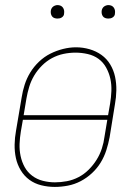

<svg xmlns="http://www.w3.org/2000/svg" viewBox="-20 -727 540 755"><path d="M195 8Q168 8 142 1.5Q116 -5 95.5 -20Q75 -35 61.5 -57.5Q48 -80 42.5 -105.5Q37 -131 37.5 -158.5Q38 -186 43 -213L65 -343Q69 -369 77 -394Q85 -419 99 -442Q113 -465 133.5 -484.5Q154 -504 178 -516Q202 -528 228 -534.5Q254 -541 279 -541Q306 -541 332 -533.5Q358 -526 379 -511Q400 -496 413.5 -473.5Q427 -451 432.5 -425Q438 -399 437.5 -371.5Q437 -344 432 -317L411 -187Q406 -161 398 -136Q390 -111 376 -88Q362 -65 341.5 -46Q321 -27 297 -14.5Q273 -2 247 3Q221 8 196 8Q196 8 195.5 8Q195 8 195 8ZM73 -274H405L413 -320Q417 -344 418 -369Q419 -394 414 -417Q409 -440 397.5 -461Q386 -482 367.5 -495.5Q349 -509 325 -514.5Q301 -520 277 -520Q253 -520 229.5 -515Q206 -510 184.5 -498.5Q163 -487 145 -469Q127 -451 114.5 -430Q102 -409 95 -386Q88 -363 84 -340ZM196 -10Q219 -10 243 -14.5Q267 -19 289 -30.5Q311 -42 329 -60Q347 -78 360 -99Q373 -120 380.5 -143Q388 -166 391 -190L402 -256H70L62 -210Q58 -186 57 -161.5Q56 -137 61 -113.5Q66 -90 77 -70Q88 -50 106.5 -36Q125 -22 148.5 -16Q172 -10 196 -10ZM406 -654Q400 -654 394 -656Q388 -658 384.5 -663Q381 -668 380 -674Q379 -680 380 -686Q381 -691 383.5 -695Q386 -699 389.5 -701.5Q393 -704 397.5 -705.5Q402 -707 406 -707Q413 -707 418.5 -704.5Q424 -702 427.5 -697Q431 -692 432 -686Q433 -680 432 -674Q432 -669 429.5 -665Q427 -661 423 -658.5Q419 -656 415 -655Q411 -654 406 -654ZM206 -654Q200 -654 194 -656Q188 -658 184.5 -663Q181 -668 180 -674Q179 -680 180 -686Q181 -691 183.5 -695Q186 -699 189.5 -701.5Q193 -704 197.5 -705.5Q202 -707 206 -707Q213 -707 218.5 -704.5Q224 -702 227.5 -697Q231 -692 232 -686Q233 -680 232 -674Q232 -669 229.5 -665Q227 -661 223 -658.5Q219 -656 215 -655Q211 -654 206 -654Z"/></svg>

Font: Iosevka Curly Thin Oblique
Style: Regular
Weight: 100
Italic angle: -9°
Monospace: yes
Designer: Belleve Invis
Foundry: Belleve Invis
Version: Version 11.1.0; ttfautohint (v1.8.3)